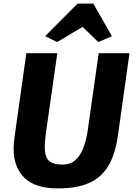

<svg xmlns="http://www.w3.org/2000/svg" viewBox="-20 -1044 743 1072"><path d="M303 8Q179.5 8 118.2 -49.5Q57 -107 56 -211Q56 -228.5 57.8 -248.8Q59.5 -269 63 -292L127 -747H300L238 -313Q236 -293.5 233 -271.2Q230 -249 230 -222Q230 -168 253 -146.5Q276 -125 330 -125Q372.5 -125 400.5 -150Q428.5 -175 444.8 -217Q461 -259 469 -310L531 -747H703L639 -292Q624 -182.5 585 -118Q545.5 -52 476.8 -22Q408 8 303 8ZM299 -809 232 -842 413 -1024H501L605 -842L529 -809L441 -894Z"/></svg>

Font: Merriweather Sans ExtraBold
Style: Italic
Weight: 800
Italic angle: -7.5°
Designer: Eben Sorkin
Foundry: Eben Sorkin
Version: Version 2.001; ttfautohint (v1.8.3)